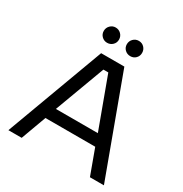

<svg xmlns="http://www.w3.org/2000/svg" viewBox="-199 -1036 1136 1189"><g transform="rotate(30 369.5 -441.5)"><path d="M28 0 287 -700H453L711 0H611L545 -180H189L123 0ZM217 -261H517L385 -619H350ZM286 -774Q264 -774 248 -789.5Q232 -805 232 -828Q232 -851 248 -867Q264 -883 286 -883Q309 -883 325 -867Q341 -851 341 -828Q341 -805 325 -789.5Q309 -774 286 -774ZM452 -774Q429 -774 413 -789.5Q397 -805 397 -828Q397 -851 413 -867Q429 -883 452 -883Q475 -883 490.5 -867Q506 -851 506 -828Q506 -805 490.5 -789.5Q475 -774 452 -774Z"/></g></svg>

Font: Envelope Sans Variable
Style: Regular
Weight: 500
Designer: Andreas Rasmussen / Norman Anderson
Foundry: mail.de GmbH
Version: Version 1.150